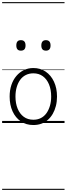

<svg xmlns="http://www.w3.org/2000/svg" viewBox="-20 -1161 629 1812"><path d="M295 19Q227 19 176.5 -15.5Q126 -50 98.5 -110.5Q71 -171 71 -250Q71 -310 87.5 -359Q104 -408 134.5 -444Q165 -480 205.5 -499.5Q246 -519 295 -519Q361 -519 411 -485Q461 -451 489.5 -390Q518 -329 518 -250Q518 -202 507.5 -161Q497 -120 478 -87Q459 -54 432 -30Q405 -6 370.5 6.5Q336 19 295 19ZM295 -31Q334 -31 365 -46.5Q396 -62 417.5 -91.5Q439 -121 451 -161.5Q463 -202 463 -250Q463 -315 442.5 -364.5Q422 -414 384.5 -441.5Q347 -469 295 -469Q256 -469 224.5 -453.5Q193 -438 171.5 -409Q150 -380 138 -339.5Q126 -299 126 -250Q126 -185 146.5 -135.5Q167 -86 204.5 -58.5Q242 -31 295 -31ZM177 -683Q155 -683 144.5 -695.5Q134 -708 134 -732Q134 -757 144.5 -769.5Q155 -782 177 -782Q199 -782 210 -769.5Q221 -757 221 -732Q221 -707 210 -695Q199 -683 177 -683ZM414 -683Q391 -683 380.5 -695.5Q370 -708 370 -732Q370 -757 381 -769.5Q392 -782 413 -782Q435 -782 446 -769.5Q457 -757 457 -732Q457 -707 446 -695Q435 -683 414 -683ZM0 621H589V631H0ZM0 -20H589V0H0ZM0 -505H589V-500H0ZM0 -1141H589V-1131H0Z"/></svg>

Font: Playwrite BR Guides
Style: Regular
Weight: 400
Designer: Veronika Burian, José Scaglione
Foundry: TypeTogether
Version: Version 1.003